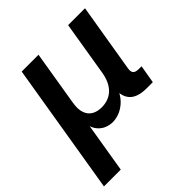

<svg xmlns="http://www.w3.org/2000/svg" viewBox="-216 -659 1001 1001"><g transform="rotate(-45 284.5 -158.5)"><path d="M-19.5 204.1 100.6 -522.5H224.6L174.8 -220.2Q167.5 -177.2 177 -149.7Q186.5 -122.1 209.2 -108.6Q231.9 -95.2 264.2 -95.2Q296.9 -95.2 323.5 -108.6Q350.1 -122.1 367.9 -149.9Q385.7 -177.7 393.1 -220.2L442.9 -522.5H567.4L504.4 -143.1Q500.5 -120.1 509.3 -110.1Q518.1 -100.1 543 -100.1H562L544.9 0H500Q430.2 0 401.4 -34.2Q372.6 -68.4 383.3 -133.3L391.6 -182.6H414.1Q405.3 -128.4 386.7 -92.8Q368.2 -57.1 344.5 -37.1Q320.8 -17.1 296.4 -8.5Q272 0 250.5 0Q229 0 207 -8.5Q185.1 -17.1 168 -37.1Q150.9 -57.1 144 -92.8Q137.2 -128.4 146 -182.6H168.5L104.5 204.1Z"/></g></svg>

Font: Inter 28pt SemiBold
Style: Italic
Weight: 600
Italic angle: -9.3988°
Designer: Rasmus Andersson
Foundry: rsms
Version: Version 4.001;git-66647c0bb